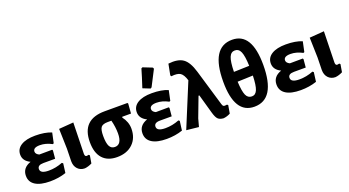

<svg xmlns="http://www.w3.org/2000/svg" viewBox="-54 -1342 3527 1941"><g transform="rotate(-20 1710.0 -372.0)"><path d="M235 10Q132 10 77 -25Q22 -60 22 -126Q22 -212 115 -244Q41 -279 41 -347Q41 -409 96 -443Q151 -477 248 -477Q353 -477 422 -448L399 -340L388 -335Q323 -370 260 -370Q187 -370 187 -327Q187 -300 223 -283L362 -284L367 -275L359 -188H233Q169 -188 169 -145Q169 -97 260 -97Q335 -97 408 -126L420 -117L407 -17Q328 10 235 10Z M609 6Q562 6 532.5 -25.5Q503 -57 503 -109L506 -243L500 -458L657 -470L649 -137Q649 -106 668 -106Q677 -106 690 -110L701 -101L687 -18Q648 2 609 6Z M956 11Q854 11 800 -49.5Q746 -110 746 -225Q746 -468 994 -468H1239L1244 -459L1236 -355H1142L1139 -347Q1188 -284 1188 -211Q1188 -110 1125 -49.5Q1062 11 956 11ZM969 -93Q1044 -93 1044 -213Q1044 -281 1025 -355H986Q932 -355 913 -331Q894 -307 894 -238Q894 -161 912 -127Q930 -93 969 -93Z M1491 -748 1504 -755 1603 -716 1609 -702Q1592 -668 1522 -533L1509 -525L1431 -556Q1469 -671 1491 -748ZM1489 10Q1386 10 1331 -25Q1276 -60 1276 -126Q1276 -212 1369 -244Q1295 -279 1295 -347Q1295 -409 1350 -443Q1405 -477 1502 -477Q1607 -477 1676 -448L1653 -340L1642 -335Q1577 -370 1514 -370Q1441 -370 1441 -327Q1441 -300 1477 -283L1616 -284L1621 -275L1613 -188H1487Q1423 -188 1423 -145Q1423 -97 1514 -97Q1589 -97 1662 -126L1674 -117L1661 -17Q1582 10 1489 10Z M1835 8 1703 -6 1896 -473Q1876 -538 1845.5 -558Q1815 -578 1748 -570L1741 -582L1764 -700Q1868 -712 1923 -673.5Q1978 -635 2011 -523L2127 -132Q2132 -113 2142.5 -108Q2153 -103 2178 -108L2189 -100L2174 -13Q2139 6 2100 10Q2060 7 2041 -11.5Q2022 -30 2007 -82L1948 -291H1939L1858 -77Z M2434 7Q2222 7 2222 -337Q2222 -707 2450 -707Q2661 -707 2661 -361Q2661 7 2434 7ZM2358 -395 2524 -400Q2520 -507 2501 -551.5Q2482 -596 2440 -596Q2398 -596 2379 -550Q2360 -504 2358 -395ZM2445 -100Q2485 -100 2503.5 -145Q2522 -190 2525 -295L2359 -289Q2364 -185 2383 -142.5Q2402 -100 2445 -100Z M2931 10Q2828 10 2773 -25Q2718 -60 2718 -126Q2718 -212 2811 -244Q2737 -279 2737 -347Q2737 -409 2792 -443Q2847 -477 2944 -477Q3049 -477 3118 -448L3095 -340L3084 -335Q3019 -370 2956 -370Q2883 -370 2883 -327Q2883 -300 2919 -283L3058 -284L3063 -275L3055 -188H2929Q2865 -188 2865 -145Q2865 -97 2956 -97Q3031 -97 3104 -126L3116 -117L3103 -17Q3024 10 2931 10Z M3305 6Q3258 6 3228.5 -25.5Q3199 -57 3199 -109L3202 -243L3196 -458L3353 -470L3345 -137Q3345 -106 3364 -106Q3373 -106 3386 -110L3397 -101L3383 -18Q3344 2 3305 6Z"/></g></svg>

Font: Alegreya Sans SC ExtraBold
Style: Regular
Weight: 800
Designer: Juan Pablo del Peral
Foundry: Huerta Tipografica
Version: Version 2.007